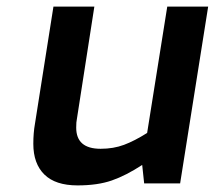

<svg xmlns="http://www.w3.org/2000/svg" viewBox="-20 -556 651 582"><path d="M81 -120Q81 -153 86 -181L142 -536H266L213 -195Q211 -187 211 -169Q211 -105 285 -105Q324 -105 356 -117Q388 -129 426 -153L487 -536H611L526 0H417L411 -56Q362 -24 319 -9Q276 6 215 6Q148 6 114.5 -27Q81 -60 81 -120Z"/></svg>

Font: Exo SemiBold
Style: Italic
Weight: 600
Italic angle: -9°
Designer: Natanael Gama
Foundry: Natanael Gama
Version: Version 1.500; ttfautohint (v1.6)